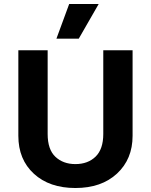

<svg xmlns="http://www.w3.org/2000/svg" viewBox="-20 -932 759 963"><path d="M327 -912H475Q450 -869 425 -825Q400 -781 375 -738H263Q279 -781 295 -825Q311 -869 327 -912ZM219 -680V-260Q219 -182 258 -145.5Q297 -109 358 -109Q421 -109 459.5 -146.5Q498 -184 498 -260V-680H645V-251Q645 -134 567 -61.5Q489 11 358 11Q228 11 150 -60.5Q72 -132 72 -251V-680Z"/></svg>

Font: Palanquin Dark Medium
Style: Regular
Weight: 500
Designer: Pria Ravichandran
Version: Version 1.001